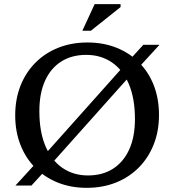

<svg xmlns="http://www.w3.org/2000/svg" viewBox="-20 -891 837 922"><path d="M192 -145.5 575.5 -575 598 -599 668.5 -676H746L637.5 -557.5L607.5 -530.5L224 -101L202 -77.5L131 0H54L162.5 -118.5ZM400 -687Q476.5 -687 539.5 -661.8Q602.5 -636.5 648.2 -590.5Q694 -544.5 718.8 -480.5Q743.5 -416.5 743.5 -339Q743.5 -261.5 718.2 -197.5Q693 -133.5 646.8 -86.8Q600.5 -40 537 -14.5Q473.5 11 396.5 11Q320.5 11 257.5 -14.2Q194.5 -39.5 148.8 -85.8Q103 -132 78 -196Q53 -260 53 -337Q53 -414.5 78.2 -478.8Q103.5 -543 150 -589.8Q196.5 -636.5 260 -661.8Q323.5 -687 400 -687ZM402.5 -48.5Q472.5 -48.5 522.8 -80.8Q573 -113 600.5 -173.2Q628 -233.5 628 -319Q628 -418.5 598.8 -487.2Q569.5 -556 516.8 -591.8Q464 -627.5 394 -627.5Q324.5 -627.5 274 -595.5Q223.5 -563.5 196.2 -503Q169 -442.5 169 -357.5Q169 -258.5 198.2 -189.5Q227.5 -120.5 280.2 -84.5Q333 -48.5 402.5 -48.5ZM375.5 -743.5 434.5 -871H559V-857L416.5 -743.5Z"/></svg>

Font: Newsreader 16pt Medium
Style: Regular
Weight: 500
Designer: Hugues Gentile
Foundry: Production Type
Version: Version 1.003